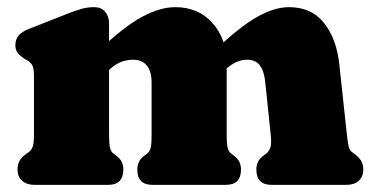

<svg xmlns="http://www.w3.org/2000/svg" viewBox="-20 -517 1045 537"><path d="M285 -452V-142Q285 -113.5 287.8 -103Q290.5 -92.5 298 -87L306 -81Q325 -67 325 -43Q325 0 283 0H76Q54.5 0 41.8 -11.5Q29 -23 29 -43Q29 -58 35.5 -68.5Q42 -79 54 -87L61 -92Q68 -97.5 71.5 -107Q75 -116.5 75 -142V-305Q75 -327.5 69.5 -335.8Q64 -344 55 -349L48 -353Q37 -360 30 -368.5Q23 -377 23 -391Q23 -407 32.5 -418Q42 -429 63 -437L167 -478Q192.5 -488 209 -492.5Q225.5 -497 244 -497Q263 -497 274 -484.2Q285 -471.5 285 -452ZM272 -310 234 -354 257 -376Q327 -443 377.5 -470Q428 -497 470 -497Q534.5 -497 574.2 -452.8Q614 -408.5 614 -337V-142Q614 -113.5 616.8 -103.2Q619.5 -93 627 -87L635 -81Q654 -67 654 -43Q654 0 612 0H406Q364 0 364 -43Q364 -67 383 -81L391 -87Q398.5 -92.5 401.2 -103Q404 -113.5 404 -142V-286Q404 -317.5 390.5 -333.8Q377 -350 353 -350Q337.5 -350 321.5 -344.8Q305.5 -339.5 289 -325ZM596 -310 558 -354 581 -376Q650 -442 698.8 -469.5Q747.5 -497 788 -497Q851 -497 886.2 -452.8Q921.5 -408.5 929 -337L950 -142Q953 -116.5 955.2 -107Q957.5 -97.5 964 -92L971 -87Q983 -78 989.5 -68Q996 -58 996 -43Q996 -23 983.5 -11.5Q971 0 949 0H739Q697 0 697 -43Q697 -67 716 -81L724 -87Q731.5 -92.5 735.8 -103Q740 -113.5 737 -142L722 -286Q719 -317.5 707 -333.8Q695 -350 671 -350Q657 -350 643 -344.2Q629 -338.5 613 -325Z"/></svg>

Font: Fraunces SuperSoft 9pt
Style: Regular
Weight: 900
Version: Version 1.000;[b76b70a41]